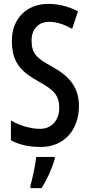

<svg xmlns="http://www.w3.org/2000/svg" viewBox="-20 -744 460 985"><path d="M385 -200C385 -292 340 -351 249 -401C166 -446 142 -470 142 -537C142 -592 175 -632 232 -632C268 -632 308 -620 350 -596L380 -686C338 -708 286 -724 229 -724C116 -725 39 -646 41 -532C41 -419 93 -374 178 -326C259 -282 284 -252 284 -190C284 -131 248 -83 186 -83C140 -83 83 -98 36 -126V-24C82 0 132 10 190 10C308 10 385 -77 385 -200ZM261 71V61H166C162 101 146 174 136 209V221H193C220 180 247 121 261 71Z"/></svg>

Font: Noto Sans Lao ExtraCondensed Medium
Style: Regular
Weight: 500
Width: 2
Designer: Monotype Design Team
Foundry: Monotype Imaging Inc.
Version: Version 2.003